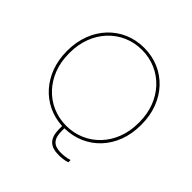

<svg xmlns="http://www.w3.org/2000/svg" viewBox="-218 -879 1202 1202"><g transform="rotate(45 383.0 -278.0)"><path d="M554 118C528 127 495 129 478 129C416 129 386 101 386 30V5C574 3 711 -144 711 -345V-355C711 -557 573 -705 384 -705H383C193 -705 55 -555 55 -353V-347C55 -151 185 -4 366 5V31C366 114 403 149 479 149C497 149 530 147 554 138ZM75 -344V-356C75 -546 208 -686 382 -686H383C558 -686 691 -546 691 -356V-344C691 -154 558 -14 383 -14H382C208 -14 75 -154 75 -344Z"/></g></svg>

Font: Fixel Display Thin
Style: Regular
Weight: 100
Designer: AlfaBravo + MacPaw
Foundry: Kyrylo Tkachov, Marchela Mozhyna, Serhii Makarenko, Maria Weinstein, Zakhar Kryvoshyya
Version: Version 1.211